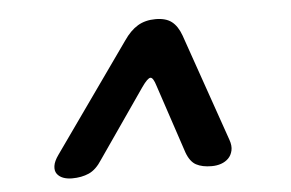

<svg xmlns="http://www.w3.org/2000/svg" viewBox="-36 -717 672 444"><g transform="rotate(-5 300.0 -495.0)"><path d="M115 -320Q103 -320 94 -323.5Q85 -327 80 -334Q75 -341 76.5 -352Q78 -363 88 -377L265 -627Q280 -649 297.5 -659.5Q315 -670 339 -670Q363 -670 376.5 -659.5Q390 -649 398 -627L485 -377Q490 -363 487.5 -352Q485 -341 478 -334Q471 -327 461 -323.5Q451 -320 439 -320Q417 -320 403 -327.5Q389 -335 381 -357L328 -516Q322 -536 315.5 -536Q309 -536 295 -516L185 -357Q171 -335 154 -327.5Q137 -320 115 -320Z"/></g></svg>

Font: Maple Mono Medium
Style: Italic
Weight: 500
Italic angle: -10°
Monospace: yes
Designer: subframe7536
Version: Version 7.000